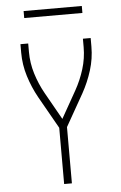

<svg xmlns="http://www.w3.org/2000/svg" viewBox="-60 -945 620 986"><g transform="rotate(-5 250.0 -451.5)"><path d="M230 0V-290L136 -456Q106 -510 87.5 -569.5Q69 -629 69 -691V-735H109V-691Q109 -634 126 -579Q143 -524 171 -474L250 -334L329 -474Q357 -524 374 -579Q391 -634 391 -691V-735H431V-691Q431 -629 412.5 -569.5Q394 -510 364 -456L270 -290V0ZM400 -867H100V-903H400Z"/></g></svg>

Font: Iosevka Term Curly Extralight
Style: Regular
Weight: 200
Designer: Belleve Invis
Foundry: Belleve Invis
Version: Version 32.3.0